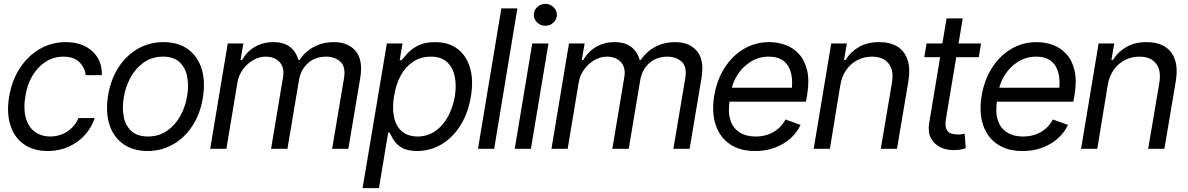

<svg xmlns="http://www.w3.org/2000/svg" viewBox="-20 -771 6154 995"><path d="M227.5 11.7Q150.9 11.2 101.6 -24.9Q52.2 -61 33 -124.5Q13.7 -188 27.3 -269.5Q41 -353 82.3 -416.7Q123.5 -480.5 185.1 -516.6Q246.6 -552.7 320.3 -552.7Q406.2 -552.7 458 -505.9Q509.8 -459 507.8 -381.8H423.8Q420.4 -419.4 392.1 -448.2Q363.8 -477.1 308.6 -477.5Q259.8 -477.5 218.5 -451.9Q177.2 -426.3 149.2 -380.4Q121.1 -334.5 111.3 -272.5Q100.6 -209.5 113 -162.6Q125.5 -115.7 158.4 -89.8Q191.4 -64 241.2 -63.5Q273.4 -64 301.8 -75.4Q330.1 -86.9 352.1 -108.2Q374 -129.4 386.7 -159.2H470.7Q455.1 -110.8 420.7 -72.3Q386.2 -33.7 337.2 -11.2Q288.1 11.2 227.5 11.7Z M745.1 11.7Q669.4 11.2 618.7 -24.7Q567.9 -60.5 547.1 -125Q526.4 -189.5 540 -275.4Q553.7 -359.4 594 -421.6Q634.3 -483.9 694.3 -518.3Q754.4 -552.7 827.1 -552.7Q902.3 -552.7 952.9 -516.8Q1003.4 -481 1024.4 -416Q1045.4 -351.1 1031.2 -264.6Q1018.1 -181.6 977.5 -119.4Q937 -57.1 877.2 -22.9Q817.4 11.2 745.1 11.7ZM746.1 -63.5Q803.7 -64 846.2 -93.5Q888.7 -123 915 -171.1Q941.4 -219.2 950.2 -275.4Q959 -329.1 949.7 -375Q940.4 -420.9 910.2 -449.2Q879.9 -477.5 825.2 -477.5Q768.1 -477.5 725.3 -447.5Q682.6 -417.5 656.2 -369.1Q629.9 -320.8 621.1 -264.6Q612.3 -211.4 621.3 -165.5Q630.4 -119.6 660.9 -91.8Q691.4 -64 746.1 -63.5Z M1069.3 0 1160.2 -545.9H1241.2L1226.6 -460H1234.4Q1258.8 -503.9 1301 -528.3Q1343.3 -552.7 1396.5 -552.7Q1449.7 -552.7 1481.9 -528.3Q1514.2 -503.9 1526.4 -460H1532.2Q1560.1 -502.9 1606.4 -527.8Q1652.8 -552.7 1710.9 -552.7Q1783.7 -552.7 1823 -506.8Q1862.3 -460.9 1846.7 -365.2L1785.2 0H1701.2L1762.7 -365.2Q1772.5 -425.8 1743.7 -451.4Q1714.8 -477.1 1669.9 -477.5Q1612.3 -477.1 1575.2 -442.9Q1538.1 -408.7 1529.3 -355.5L1469.7 0H1384.8L1447.3 -374Q1454.6 -420.4 1429.4 -448.7Q1404.3 -477.1 1356.4 -477.5Q1323.7 -477.5 1292.5 -459.7Q1261.2 -441.9 1238.8 -411.4Q1216.3 -380.9 1210 -340.8L1153.3 0Z M1858.9 204.1 1984.9 -545.9H2065.9L2051.3 -459H2061Q2072.8 -473.1 2092.8 -495.4Q2112.8 -517.6 2147.2 -535.2Q2181.6 -552.7 2234.9 -552.7Q2303.7 -552.7 2350.1 -518.3Q2396.5 -483.9 2415.5 -420.7Q2434.6 -357.4 2420.4 -271.5Q2406.2 -185.1 2366.2 -121.3Q2326.2 -57.6 2268.3 -23.2Q2210.4 11.2 2142.1 11.7Q2089.8 11.2 2061.3 -6.3Q2032.7 -23.9 2019.3 -46.6Q2005.9 -69.3 1998.5 -84H1991.7L1943.8 204.1ZM2144 -63.5Q2196.3 -64 2236.1 -91.8Q2275.9 -119.6 2301.5 -167Q2327.1 -214.4 2337.4 -272.5Q2346.2 -330.1 2336.2 -376.5Q2326.2 -422.9 2295.9 -450.2Q2265.6 -477.5 2212.4 -477.5Q2161.1 -477.5 2121.6 -451.7Q2082 -425.8 2056.9 -379.9Q2031.7 -334 2022 -272.5Q2011.7 -210.9 2022 -163.8Q2032.2 -116.7 2062.7 -90.3Q2093.3 -64 2144 -63.5Z M2661.1 -727.5 2541 0H2457L2578.1 -727.5Z M2647.5 0 2738.3 -545.9H2822.3L2731.4 0ZM2805.7 -637.7Q2781.7 -637.2 2764.2 -654.1Q2746.6 -670.9 2746.1 -694.3Q2746.6 -717.8 2764.2 -734.4Q2781.7 -751 2805.7 -751Q2830.6 -751 2848.1 -734.4Q2865.7 -717.8 2866.2 -694.3Q2865.7 -670.9 2848.1 -654.1Q2830.6 -637.2 2805.7 -637.7Z M2837.9 0 2928.7 -545.9H3009.8L2995.1 -460H3002.9Q3027.3 -503.9 3069.6 -528.3Q3111.8 -552.7 3165 -552.7Q3218.3 -552.7 3250.5 -528.3Q3282.7 -503.9 3294.9 -460H3300.8Q3328.6 -502.9 3375 -527.8Q3421.4 -552.7 3479.5 -552.7Q3552.2 -552.7 3591.6 -506.8Q3630.9 -460.9 3615.2 -365.2L3553.7 0H3469.7L3531.2 -365.2Q3541 -425.8 3512.2 -451.4Q3483.4 -477.1 3438.5 -477.5Q3380.9 -477.1 3343.8 -442.9Q3306.6 -408.7 3297.9 -355.5L3238.3 0H3153.3L3215.8 -374Q3223.1 -420.4 3198 -448.7Q3172.9 -477.1 3125 -477.5Q3092.3 -477.5 3061 -459.7Q3029.8 -441.9 3007.3 -411.4Q2984.9 -380.9 2978.5 -340.8L2921.9 0Z M3894 11.7Q3814 11.7 3761.7 -24.4Q3709.5 -60.5 3688.5 -124.8Q3667.5 -189 3681.2 -273.9Q3694.8 -356.4 3734.9 -419.2Q3774.9 -481.9 3834.5 -517.3Q3894 -552.7 3966.3 -552.7Q4010.3 -552.7 4050.5 -538.1Q4090.8 -523.4 4120.6 -491Q4150.4 -458.5 4162.8 -406Q4175.3 -353.5 4162.6 -277.3L4156.7 -244.1H3735.8L3748 -316.4H4124L4080.6 -292Q4089.8 -346.7 4080.3 -388.4Q4070.8 -430.2 4042.2 -453.9Q4013.7 -477.5 3964.4 -477.5Q3913.1 -477.5 3871.8 -452.1Q3830.6 -426.8 3804 -386.5Q3777.3 -346.2 3769.5 -300.8L3761.7 -252.9Q3751.5 -190.9 3765.1 -148.7Q3778.8 -106.4 3812.7 -85Q3846.7 -63.5 3896 -63.5Q3930.2 -63.5 3959.7 -73.7Q3989.3 -84 4012.5 -103.8Q4035.6 -123.5 4050.8 -151.9L4128.9 -123.5Q4109.4 -82.5 4074.7 -52.2Q4040 -22 3994.1 -5.1Q3948.2 11.7 3894 11.7Z M4334.5 -328.1 4280.8 0H4196.8L4287.6 -545.9H4368.7L4354 -460H4361.8Q4387.2 -502 4430.9 -527.3Q4474.6 -552.7 4536.6 -552.7Q4591.3 -552.7 4629.2 -530.3Q4667 -507.8 4682.9 -462.2Q4698.7 -416.5 4687 -346.7L4628.4 0H4544.4L4602.1 -340.8Q4613.3 -404.8 4585.7 -440.9Q4558.1 -477.1 4499.5 -477.5Q4459 -477.5 4424.3 -460Q4389.6 -442.4 4366 -409.2Q4342.3 -376 4334.5 -328.1Z M5064 -545.9 5052.2 -474.6H4770L4781.7 -545.9ZM4885.3 -675.8H4969.2L4882.3 -156.2Q4876.5 -121.1 4884 -103.3Q4891.6 -85.4 4907.5 -79.8Q4923.3 -74.2 4941.9 -74.2Q4956.1 -73.7 4964.8 -75.4Q4973.6 -77.1 4979 -78.1L4984.9 -2.9Q4975.1 0.5 4958.7 3.9Q4942.4 7.3 4919.4 6.8Q4883.8 6.8 4852.5 -8.3Q4821.3 -23.4 4804.4 -54.9Q4787.6 -86.4 4795.4 -133.8Z M5279.8 11.7Q5199.7 11.7 5147.5 -24.4Q5095.2 -60.5 5074.2 -124.8Q5053.2 -189 5066.9 -273.9Q5080.6 -356.4 5120.6 -419.2Q5160.6 -481.9 5220.2 -517.3Q5279.8 -552.7 5352.1 -552.7Q5396 -552.7 5436.3 -538.1Q5476.6 -523.4 5506.3 -491Q5536.1 -458.5 5548.6 -406Q5561 -353.5 5548.3 -277.3L5542.5 -244.1H5121.6L5133.8 -316.4H5509.8L5466.3 -292Q5475.6 -346.7 5466.1 -388.4Q5456.5 -430.2 5428 -453.9Q5399.4 -477.5 5350.1 -477.5Q5298.8 -477.5 5257.6 -452.1Q5216.3 -426.8 5189.7 -386.5Q5163.1 -346.2 5155.3 -300.8L5147.5 -252.9Q5137.2 -190.9 5150.9 -148.7Q5164.6 -106.4 5198.5 -85Q5232.4 -63.5 5281.7 -63.5Q5315.9 -63.5 5345.5 -73.7Q5375 -84 5398.2 -103.8Q5421.4 -123.5 5436.5 -151.9L5514.6 -123.5Q5495.1 -82.5 5460.4 -52.2Q5425.8 -22 5379.9 -5.1Q5334 11.7 5279.8 11.7Z M5720.2 -328.1 5666.5 0H5582.5L5673.3 -545.9H5754.4L5739.7 -460H5747.6Q5772.9 -502 5816.7 -527.3Q5860.4 -552.7 5922.4 -552.7Q5977.1 -552.7 6014.9 -530.3Q6052.7 -507.8 6068.6 -462.2Q6084.5 -416.5 6072.8 -346.7L6014.2 0H5930.2L5987.8 -340.8Q5999 -404.8 5971.4 -440.9Q5943.8 -477.1 5885.3 -477.5Q5844.7 -477.5 5810.1 -460Q5775.4 -442.4 5751.7 -409.2Q5728 -376 5720.2 -328.1Z"/></svg>

Font: Inter Tight
Style: Italic
Weight: 400
Italic angle: -9.39999°
Designer: Rasmus Andersson
Foundry: rsms
Version: Version 3.002